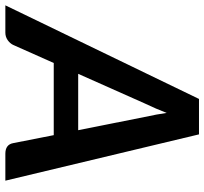

<svg xmlns="http://www.w3.org/2000/svg" viewBox="-79 -720 763 717"><g transform="rotate(90 302.5 -361.5)"><path d="M219.7 -272H430.2L380.9 -519.5Q370.6 -566.9 365.7 -602.5Q351.1 -564 329.6 -519ZM518.1 0Q483.9 0 478.5 -29.3L448.7 -180.7H179.2L111.8 -29.3Q106.4 -17.6 94 -8.8Q81.5 0 65.9 0H-36.1L313.5 -723.1H445.8L618.7 0Z"/></g></svg>

Font: Lato-BoldItalic
Style: Bold Italic
Weight: 700
Italic angle: -7°
Designer: Lukasz Dziedzic
Foundry: tyPoland Lukasz Dziedzic
Version: Version 1.104; Western+Polish opensource